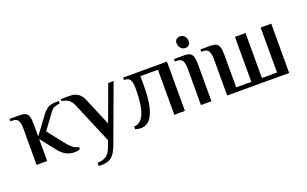

<svg xmlns="http://www.w3.org/2000/svg" viewBox="-94 -1082 2748 1720"><g transform="rotate(-20 1280.5 -221.5)"><path d="M443 10Q404 10 367 -8.5Q330 -27 297 -70L187 -210V0H86V-347Q86 -392 73.5 -419.5Q61 -447 16 -447H-1V-470H97Q132 -470 151.5 -460Q171 -450 179 -423.5Q187 -397 187 -347V-234L311 -402Q335 -434 364.5 -452Q394 -470 444 -470H468V-445Q443 -445 419 -435Q395 -425 376 -398L269 -253L389 -100Q415 -66 441 -46Q467 -26 498 -20V0Q490 4 474.5 7Q459 10 443 10Z M606 200V169Q653 169 686.5 148.5Q720 128 743 66L763 11L598 -380Q583 -418 556 -437Q529 -456 492 -460V-480H578Q623 -480 654 -459Q685 -438 701 -400L815 -130L940 -470H991L794 65Q774 120 751.5 149Q729 178 701 189Q673 200 638 200Z M1077 11Q1067 11 1050 8Q1033 5 1025 2V-24Q1050 -25 1073 -38.5Q1096 -52 1114.5 -86.5Q1133 -121 1143.5 -184.5Q1154 -248 1154 -350Q1154 -393 1141 -420Q1128 -447 1082 -447V-470H1500V0H1399V-429H1232V-350Q1232 -240 1219.5 -169.5Q1207 -99 1185 -59.5Q1163 -20 1135.5 -4.5Q1108 11 1077 11Z M1698 -528Q1671 -528 1654 -548Q1637 -568 1637 -596Q1637 -618 1650.5 -630.5Q1664 -643 1685 -643Q1712 -643 1729 -623.5Q1746 -604 1746 -576Q1746 -554 1733 -541Q1720 -528 1698 -528ZM1653 0V-347Q1653 -392 1640.5 -419.5Q1628 -447 1583 -447H1566V-470H1663Q1698 -470 1717.5 -460Q1737 -450 1745 -423.5Q1753 -397 1753 -347V0Z M1903 0V-347Q1903 -392 1890.5 -419.5Q1878 -447 1833 -447H1819V-470H1914Q1949 -470 1968.5 -460Q1988 -450 1996 -423.5Q2004 -397 2004 -347V-41H2148V-470H2249V-41H2393V-470H2494V0Z"/></g></svg>

Font: El Messiri Medium
Style: Regular
Weight: 500
Designer: Mohamed Gaber
Foundry: Kief Type Foundry
Version: Version 2.020; ttfautohint (v1.8.3)